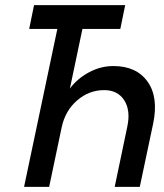

<svg xmlns="http://www.w3.org/2000/svg" viewBox="-20 -730 640 750"><path d="M74 0 204 -617H94L113 -710H469L450 -617H302L253 -384Q282 -423 327.5 -447.5Q373 -472 423 -472Q513 -472 556.5 -411Q600 -350 578 -246L526 0H428L477 -234Q491 -298 465.5 -338Q440 -378 387 -378Q328 -378 281.5 -338Q235 -298 221 -233L172 0Z"/></svg>

Font: Geist Mono Medium
Style: Italic
Weight: 500
Italic angle: -12°
Monospace: yes
Designer: Basement.studio, Andrés Briganti, Mateo Zaragoza
Foundry: Basement.studio, Vercel, Andrés Briganti, Guido Ferreyra, Mateo Zaragoza
Version: Version 1.500; ttfautohint (v1.8.4.7-5d5b)